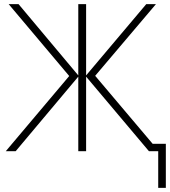

<svg xmlns="http://www.w3.org/2000/svg" viewBox="-20 -734 825 932"><path d="M737 -714 442 -366 721 -36H785V178H748V0H703L398 -362V0H360V-362L56 0H8L316 -365L22 -714H70L360 -368V-714H398V-368L690 -714Z"/></svg>

Font: Noto Sans ExtraLight
Style: Regular
Weight: 200
Designer: Monotype Design Team
Foundry: Monotype Imaging Inc.
Version: Version 2.007